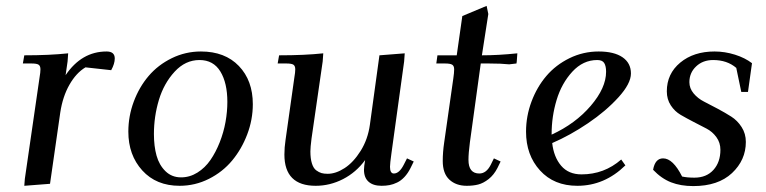

<svg xmlns="http://www.w3.org/2000/svg" viewBox="-20 -628 2618 656"><path d="M58.1 -411.1 63 -439Q149.4 -439 212.9 -445.8L210.9 -418L204.1 -371.1Q258.8 -452.1 344.2 -452.1Q372.1 -452.1 372.1 -428.2Q372.1 -410.2 359.9 -388.2L272 -397.9Q240.2 -378.9 217.3 -338.6Q194.3 -298.3 186 -244.1L150.9 0L63 6.8L64.9 -17.1L115.2 -363.8Q118.2 -380.9 118.2 -391.1Q118.2 -402.8 111.8 -407Q105.5 -411.1 87.9 -411.1Z M418.5 -178.2Q418.5 -231 437 -280.8Q455.6 -330.6 487.8 -368.4Q520 -406.2 566.9 -429.2Q613.8 -452.1 666.5 -452.1Q748.5 -452.1 796.1 -402.6Q843.8 -353 843.8 -272Q843.8 -219.2 824.7 -168.9Q805.7 -118.7 773.2 -79.6Q740.7 -40.5 693.6 -16.8Q646.5 6.8 593.8 6.8Q513.7 6.8 466.1 -45.7Q418.5 -98.1 418.5 -178.2ZM505.9 -169.9Q505.9 -128.4 514.9 -96.2Q523.9 -64 545.4 -43Q566.9 -22 598.6 -22Q628.4 -22 654.5 -38.3Q680.7 -54.7 699 -81.3Q717.3 -107.9 730.7 -141.8Q744.1 -175.8 750.5 -211.2Q756.8 -246.6 756.8 -279.8Q756.8 -344.7 732.9 -383.8Q709 -422.9 661.6 -422.9Q613.3 -422.9 576.7 -383.1Q540 -343.3 522.9 -286.6Q505.9 -230 505.9 -169.9Z M928.7 -411.1 933.6 -439Q1021 -439 1084.5 -445.8L1082.5 -418L1044.4 -154.8Q1040.5 -124.5 1040.5 -110.8Q1040.5 -85.9 1045.7 -69.6Q1050.8 -53.2 1060.3 -46.1Q1069.8 -39.1 1078.6 -36.6Q1087.4 -34.2 1099.6 -34.2Q1127.4 -34.2 1157.5 -53.7Q1187.5 -73.2 1212.2 -112.5Q1236.8 -151.9 1243.7 -201.2L1276.4 -439L1362.8 -445.8L1360.8 -418L1317.4 -104Q1312.5 -68.8 1312.5 -58.1Q1312.5 -35.2 1325.7 -35.2Q1344.2 -35.2 1359.4 -64.9L1370.6 -86.9L1393.6 -76.2L1382.8 -54.2Q1373.5 -35.6 1361.8 -23.2Q1350.1 -10.7 1336.9 -4.4Q1323.7 2 1311 4.4Q1298.3 6.8 1283.7 6.8Q1254.9 6.8 1239.3 -7.1Q1223.6 -21 1223.6 -47.9Q1223.6 -58.6 1227.5 -81.1Q1196.8 -39.1 1152.1 -16.1Q1107.4 6.8 1058.6 6.8Q951.7 6.8 951.7 -100.1Q951.7 -124.5 955.6 -149.9L985.8 -363.8Q988.8 -380.9 988.8 -391.1Q988.8 -402.8 982.4 -407Q976.1 -411.1 958.5 -411.1Z M1470.7 -411.1 1474.6 -439H1540.5L1559.6 -573.2L1642.6 -607.9L1648.4 -580.1L1626.5 -439Q1682.6 -439 1747.6 -445.8L1745.6 -418L1744.6 -411.1L1719.7 -408.2Q1692.9 -411.1 1650.4 -411.1H1622.6L1585.4 -141.1Q1580.6 -104.5 1580.6 -82Q1580.6 -35.2 1617.7 -35.2Q1641.6 -35.2 1656.7 -64.9L1667.5 -86.9L1690.4 -76.2L1679.7 -54.2Q1667.5 -30.3 1649.4 -16.1Q1631.3 -2 1614 2.4Q1596.7 6.8 1574.7 6.8Q1538.1 6.8 1515.4 -14.2Q1492.7 -35.2 1492.7 -78.1Q1492.7 -107.9 1497.6 -141.1L1528.8 -359.9Q1531.7 -379.4 1531.7 -391.1Q1531.7 -402.8 1524.9 -407Q1518.1 -411.1 1500.5 -411.1Z M1777.3 -178.2Q1777.3 -231 1795.9 -280.8Q1814.5 -330.6 1846.7 -368.4Q1878.9 -406.2 1925.8 -429.2Q1972.7 -452.1 2025.4 -452.1Q2078.1 -452.1 2106.9 -432.4Q2135.7 -412.6 2135.7 -377Q2135.7 -342.3 2092.8 -295.2Q2049.8 -248 1988.8 -206.8Q1927.7 -165.5 1866.7 -139.2Q1872.1 -91.3 1897.2 -61.8Q1922.4 -32.2 1966.8 -32.2Q2044.4 -32.2 2102.5 -83L2116.7 -63Q2045.4 6.8 1952.6 6.8Q1872.6 6.8 1825 -45.7Q1777.3 -98.1 1777.3 -178.2ZM1864.7 -168Q1945.8 -205.1 1998.3 -266.4Q2050.8 -327.6 2050.8 -382.8Q2050.8 -402.3 2044.4 -412.6Q2038.1 -422.9 2020.5 -422.9Q1972.2 -422.9 1935.5 -383.1Q1898.9 -343.3 1881.8 -286.6Q1864.7 -230 1864.7 -169.9Z M2211.4 -47.9Q2218.3 -86.9 2245.6 -86.9Q2279.3 -86.9 2310.5 -24.9Q2327.6 -21 2352.5 -21Q2393.6 -21 2417.5 -47.4Q2441.4 -73.7 2441.4 -116.2Q2441.4 -140.6 2427.7 -159.4Q2414.1 -178.2 2393.8 -188.7Q2373.5 -199.2 2349.9 -211.4Q2326.2 -223.6 2305.9 -235.4Q2285.6 -247.1 2272 -267.8Q2258.3 -288.6 2258.3 -315.9Q2258.3 -376 2304.2 -414.1Q2350.1 -452.1 2421.4 -452.1Q2456.5 -452.1 2491.2 -441.2Q2525.9 -430.2 2549.3 -412.1L2535.6 -314H2512.7L2495.6 -396Q2464.4 -422.9 2416.5 -422.9Q2381.3 -422.9 2358.4 -401.1Q2335.4 -379.4 2335.4 -347.2Q2335.4 -326.2 2349.9 -308.8Q2364.3 -291.5 2385.5 -280.8Q2406.7 -270 2431.9 -256.6Q2457 -243.2 2478.3 -229.7Q2499.5 -216.3 2513.9 -193.8Q2528.3 -171.4 2528.3 -143.1Q2528.3 -81.1 2481 -36.6Q2433.6 7.8 2348.6 7.8Q2305.7 7.8 2272.7 -5.1Q2239.7 -18.1 2211.4 -47.9Z"/></svg>

Font: Dihjauti S
Style: Bold Italic
Weight: 700
Italic angle: -9°
Designer: T. Christopher White
Version: Version 3.0.0